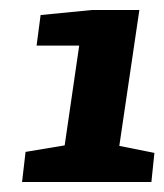

<svg xmlns="http://www.w3.org/2000/svg" viewBox="-20 -734 328 383"><path d="M24 -371 31 -431 109 -444 138 -643H53L61 -704L163 -714H258L218 -443L288 -429L282 -371Z"/></svg>

Font: Faustina Light ExtraBold
Style: Italic
Weight: 800
Italic angle: -8°
Version: Version 1.200